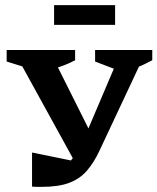

<svg xmlns="http://www.w3.org/2000/svg" viewBox="-20 -725 614 749"><path d="M191 -628V-705H429V-628ZM105 3V-130L257 -99Q260 -104 264 -108L67 -466L6 -485V-530H273V-490Q241 -473 206 -462L325 -224L424 -457L351 -485V-530H574V-490Q560 -483 547.5 -476.5Q535 -470 522 -465L368 -137Q346 -90 318.5 -58.5Q291 -27 249.5 -11.5Q208 4 142 4Q133 4 123.5 4Q114 4 105 3Z"/></svg>

Font: Piazzolla SC SemiBold
Style: Regular
Weight: 600
Designer: Juan Pablo del Peral
Foundry: Huerta Tipografica
Version: Version 1.330